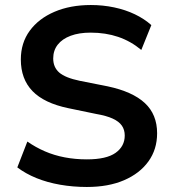

<svg xmlns="http://www.w3.org/2000/svg" viewBox="-20 -735 682 765"><path d="M326 10Q271 10 219.5 1Q168 -8 125 -25.5Q82 -43 49 -68L89 -171Q122 -148 159 -132Q196 -116 238 -108Q280 -100 326 -100Q404 -100 440.5 -126Q477 -152 477 -195Q477 -218 465.5 -234.5Q454 -251 429 -262.5Q404 -274 363 -281L252 -304Q156 -324 109.5 -372Q63 -420 63 -498Q63 -564 98.5 -612.5Q134 -661 197 -688Q260 -715 342 -715Q390 -715 435 -705.5Q480 -696 517.5 -678Q555 -660 583 -635L543 -536Q501 -571 451 -588Q401 -605 341 -605Q295 -605 261.5 -592.5Q228 -580 210 -557Q192 -534 192 -502Q192 -467 216 -446Q240 -425 298 -413L409 -391Q508 -370 557 -324.5Q606 -279 606 -204Q606 -140 571.5 -92Q537 -44 474.5 -17Q412 10 326 10Z"/></svg>

Font: Nunito Sans 12pt ExtraLight 11pt
Style: Bold
Weight: 700
Version: Version 3.101;gftools[0.9.27]